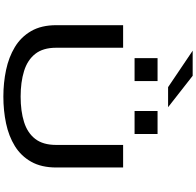

<svg xmlns="http://www.w3.org/2000/svg" viewBox="-32 -1121 1164 1140"><g transform="rotate(90 550.0 -551.0)"><path d="M553.5 11Q471.5 11 395.5 -5Q319.5 -21 259.5 -57.2Q199.5 -93.5 164.5 -154Q129.5 -214.5 129.5 -303.5V-700H263.5V-302Q263.5 -224.5 300 -178.2Q336.5 -132 402 -111.8Q467.5 -91.5 553.5 -91.5Q640 -91.5 704.5 -111.8Q769 -132 804.8 -178.2Q840.5 -224.5 840.5 -302V-700H974.5V-303.5Q974.5 -214.5 940.2 -154Q906 -93.5 847.2 -57.2Q788.5 -21 712.8 -5Q637 11 553.5 11ZM325 -904.5H461.5V-768H325ZM639 -904.5H775.5V-768H639ZM497.5 -967 281 -1113H430L616.5 -967Z"/></g></svg>

Font: Trispace Expanded Medium
Style: Regular
Weight: 500
Width: 7
Designer: Tyler Finck
Foundry: Etcetera Type Company
Version: Version 1.210; ttfautohint (v1.8.3)